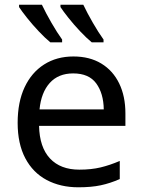

<svg xmlns="http://www.w3.org/2000/svg" viewBox="-20 -786 604 816"><path d="M292 -546Q361 -546 410.5 -516Q460 -486 486.5 -431.5Q513 -377 513 -304V-251H146Q148 -160 192.5 -112.5Q237 -65 317 -65Q368 -65 407.5 -74.5Q447 -84 489 -102V-25Q448 -7 408 1.5Q368 10 313 10Q237 10 178.5 -21Q120 -52 87.5 -113.5Q55 -175 55 -264Q55 -352 84.5 -415Q114 -478 167.5 -512Q221 -546 292 -546ZM291 -474Q228 -474 191.5 -433.5Q155 -393 148 -321H421Q420 -389 389 -431.5Q358 -474 291 -474ZM334 -766Q350 -732 374.5 -689.5Q399 -647 420 -618V-606H370Q348 -624 321 -652.5Q294 -681 271 -710Q248 -739 237 -756V-766ZM158 -766Q174 -732 198.5 -689.5Q223 -647 244 -618V-606H194Q172 -624 145 -652.5Q118 -681 95 -710Q72 -739 61 -756V-766Z"/></svg>

Font: Noto IKEA Simplified Chinese
Style: Regular
Weight: 400
Designer: Monotype Design Team
Foundry: Monotype Imaging Inc.
Version: Version 1.100